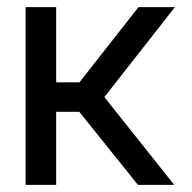

<svg xmlns="http://www.w3.org/2000/svg" viewBox="-20 -520 539 540"><path d="M52 -500H138V-288.5H203.5L369.5 -500H472L273.5 -247L470 0H368L203 -205.5H138V0H52Z"/></svg>

Font: Overused Grotesk
Style: Regular
Weight: 450
Version: Version 0.004